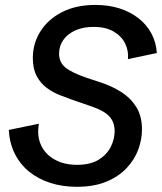

<svg xmlns="http://www.w3.org/2000/svg" viewBox="-20 -735 647 768"><path d="M287.1 12.2Q229.5 12.2 181.2 -3.4Q132.8 -19 96.7 -48.3Q60.5 -77.6 39.3 -119.9Q18.1 -162.1 15.1 -215.3L135.7 -240.2Q127 -191.9 144 -154.8Q161.1 -117.7 198.7 -96.7Q236.3 -75.7 288.1 -75.7Q341.3 -75.7 374.3 -95.9Q407.2 -116.2 422.9 -147.2Q438.5 -178.2 438.5 -210.4Q438.5 -246.1 417.7 -269Q397 -292 346.7 -309.1L269 -335.9Q246.6 -343.8 219.2 -354.5Q191.9 -365.2 167.2 -383.3Q142.6 -401.4 127 -430.4Q111.3 -459.5 111.3 -502.9Q111.3 -561 141.4 -609.1Q171.4 -657.2 227.5 -686.3Q283.7 -715.3 361.8 -715.3Q414.6 -715.3 458 -701.4Q501.5 -687.5 533.9 -662.1Q566.4 -636.7 585.4 -601.6Q604.5 -566.4 607.4 -522.9L491.7 -498.5Q495.1 -530.3 481 -560.1Q466.8 -589.8 435.1 -608.6Q403.3 -627.4 354 -627.4Q313.5 -627.4 282.2 -613.8Q251 -600.1 233.6 -575.7Q216.3 -551.3 216.3 -520.5Q216.3 -485.4 242.4 -464.4Q268.6 -443.4 326.7 -423.8L385.7 -404.3Q429.7 -389.6 466.6 -366Q503.4 -342.3 525.6 -306.2Q547.9 -270 547.9 -217.3Q547.9 -177.2 533 -136.7Q518.1 -96.2 486.3 -62.5Q454.6 -28.8 405.3 -8.3Q356 12.2 287.1 12.2Z"/></svg>

Font: Schibsted Grotesk Medium
Style: Italic
Weight: 500
Italic angle: -12°
Designer: Bakken & Baeck AS, Henrik Kongsvoll
Foundry: Schibsted ASA
Version: Version 1.100;gftools[0.9.25]